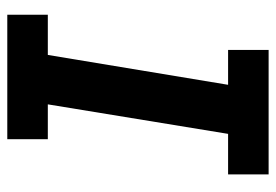

<svg xmlns="http://www.w3.org/2000/svg" viewBox="-138 -638 775 540"><g transform="rotate(-90 250.0 -367.5)"><path d="M30 0V-114H144L227 -621H129V-735H479V-621H366L282 -114H380V0Z"/></g></svg>

Font: Iosevka SS04 Heavy
Style: Italic
Weight: 900
Italic angle: -9°
Monospace: yes
Designer: Belleve Invis
Foundry: Belleve Invis
Version: Version 19.0.0; ttfautohint (v1.8.4)